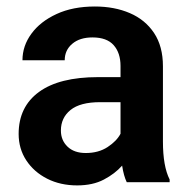

<svg xmlns="http://www.w3.org/2000/svg" viewBox="-20 -558 577 588"><path d="M368.2 0Q358.9 -19 354 -50.8Q332 -25.9 298.1 -8.1Q264.2 9.8 216.3 9.8Q165 9.8 124.5 -10.7Q84 -31.2 60.5 -66.9Q37.1 -102.5 37.1 -147.9Q37.1 -231 99.4 -276.4Q161.6 -321.8 280.3 -321.8H349.1V-356Q349.1 -396 328.1 -419.7Q307.1 -443.4 263.2 -443.4Q224.1 -443.4 201.2 -423.8Q178.2 -404.3 178.2 -373.5H48.8Q48.8 -417.5 76.2 -454.8Q103.5 -492.2 153.3 -515.1Q203.1 -538.1 270.5 -538.1Q330.6 -538.1 377.7 -517.8Q424.8 -497.6 451.9 -456.8Q479 -416 479 -355V-124.5Q479 -48.8 499.5 -8.3V0ZM242.7 -89.4Q281.7 -89.4 309.6 -107.7Q337.4 -126 349.1 -148.4V-245.1H286.6Q225.6 -245.1 196 -221.2Q166.5 -197.3 166.5 -158.2Q166.5 -128.4 186.8 -108.9Q207 -89.4 242.7 -89.4Z"/></svg>

Font: Vazirmatn RD FD SemiBold
Style: Regular
Weight: 600
Designer: Saber Rastikerdar
Foundry: Saber Rastikerdar
Version: Version 33.003